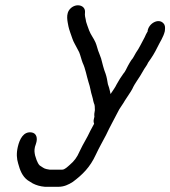

<svg xmlns="http://www.w3.org/2000/svg" viewBox="-20 -559 655 739"><path d="M341.1 -100C339.7 -94 340.1 -88.3 342.2 -83L341.9 -82C337.4 -74 332.7 -65.3 327.9 -56C313.7 -25.1 301.8 -9.2 286.7 23C276.2 47.4 265.6 60.9 248 76C240 82.8 229.4 94 219.3 94H171.3L159.8 92C148.3 90 142.1 83.1 133 78C127.2 72.8 123.8 63.7 120.8 57L115 39C112.9 28.3 111.3 20.3 114.6 6C115.2 3.3 116.4 -0.3 118.2 -5C126.1 -27.3 120.7 -47.1 100.4 -49.5C70.4 -53.1 55.5 -23.7 48.6 6C42.7 31.4 44.2 51.7 49.8 70C56.9 96.3 65.6 119.5 86.8 135L106.1 147C119.6 154 134.6 158.4 153.1 160H204.1C226.2 160 243.7 151.9 260.4 141C297.7 113.2 326.5 84.8 348.5 37C362.2 7.6 373.6 -11.2 388 -39C403.1 -71.7 422.1 -104.8 438.9 -138C446.8 -151.1 452.6 -157.6 460.7 -172C468.7 -185.2 481.1 -201.7 488.9 -216C500.5 -241.8 515.8 -258.1 529.6 -284C536.9 -297.9 544.9 -305.7 550.6 -319C564.5 -338 575.4 -355.5 586.3 -378C595.9 -398.1 609.1 -416.4 614.4 -439C615.8 -452.4 616.6 -460.7 609.3 -469C589.8 -491.2 549.9 -467.8 547.9 -437C547.7 -436.3 547.2 -435.7 546.4 -435C543.2 -429.7 540.1 -423.3 537 -416C525.4 -395.4 516.2 -373.8 503.2 -356C497.2 -346.5 493.1 -335.5 485.7 -328C481.7 -322 477.3 -314.7 472.6 -306C466.4 -295 462.3 -283 454.5 -275C445.6 -262.9 437.4 -249.5 429.3 -235C423.1 -221.4 413 -208.9 405.5 -197C403.2 -205.6 402.9 -212.1 400 -221L395.3 -235C393 -248.5 391.1 -261.6 386.5 -275C378.9 -293.8 374.1 -315.4 369.1 -334L361.7 -354C356.3 -365.2 352.4 -385.5 347.4 -396C340.6 -411.7 329.1 -425.6 323 -442C321.6 -447.2 310.4 -473.8 310.3 -482C308.5 -491.2 305.6 -498.8 307.2 -512C309.3 -539.1 273.5 -548.5 250.9 -526C230.8 -506 240.6 -474.4 243.5 -457C244.7 -448.7 255.9 -418 258.7 -410C262.5 -397.8 270.9 -385.2 276.3 -374L284.7 -358C289.4 -347 293.8 -327.9 298.2 -317C308.9 -294.8 313 -267.6 320.9 -242C327.4 -224.2 328.9 -205.9 334.6 -189L337.3 -179C338.1 -173.7 339.5 -168 341.4 -162C345.2 -154.8 345 -146.3 345.2 -135C342.9 -125 342.3 -116.7 343.4 -110Z"/></svg>

Font: HoneyBee
Style: RegIt
Weight: 400
Foundry: Cannot Into Space Fonts
Version: Version 0.89